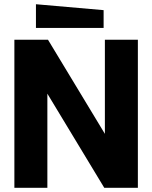

<svg xmlns="http://www.w3.org/2000/svg" viewBox="-20 -888 720 908"><path d="M48 0V-700H207L476 -255V-700H632V0H473L204 -445V0ZM470 -756H150V-868L470 -840Z"/></svg>

Font: Tektur
Style: Bold
Weight: 700
Designer: Adam Jagosz
Foundry: Adam Jagosz
Version: Version 1.005;gftools[0.9.30]